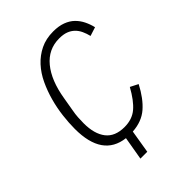

<svg xmlns="http://www.w3.org/2000/svg" viewBox="-244 -824 1089 1089"><g transform="rotate(-45 300.0 -280.0)"><path d="M251 10Q83 -10 83 -232Q83 -280 89.5 -334Q96 -388 110.5 -441Q125 -494 148 -543Q171 -592 205 -629Q239 -666 284 -688Q329 -710 387 -710Q431 -710 463 -698Q495 -686 516.5 -665Q538 -644 551.5 -616.5Q565 -589 572 -559L519 -542Q513 -567 503 -588.5Q493 -610 477 -625.5Q461 -641 438.5 -649.5Q416 -658 383 -658Q296 -658 239.5 -589.5Q183 -521 163 -398L149 -316Q144 -290 142.5 -266Q141 -242 141 -219Q141 -134 177.5 -87Q214 -40 290 -40Q352 -40 392.5 -74.5Q433 -109 472 -180L519 -156Q479 -79 430 -36.5Q381 6 305 11L282 150H227Z"/></g></svg>

Font: IBM Plex Mono Light
Style: Italic
Weight: 300
Italic angle: -9°
Monospace: yes
Designer: Mike Abbink, Paul van der Laan, Pieter van Rosmalen
Foundry: Bold Monday
Version: Version 2.3